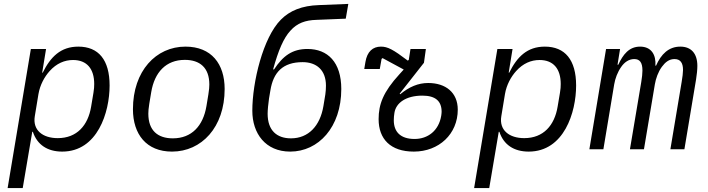

<svg xmlns="http://www.w3.org/2000/svg" viewBox="-20 -768 3641 988"><path d="M19.2 199.9H96.9L146 -89.8H149.1C171.2 -23.1 224.1 12.1 300.1 12.1C481.9 12.1 544 -190 544 -328.1C544 -459.9 486.9 -528.1 383.2 -528.1C291.9 -528.1 240.1 -475.1 199.9 -394.2H197.1L217 -516H138.8ZM159.1 -170.1 177.9 -284.1C186.1 -332 209.2 -372.9 235.1 -402C271 -442.1 312.9 -459.2 355.8 -459.2C427.9 -459.2 464.8 -413 464.8 -335.9C464.8 -323.2 464.1 -308.9 460.9 -290.8L448.9 -219.1C432.9 -122.9 376.1 -57.2 277 -57.2C199.9 -57.2 147 -98 159.1 -170.1Z M865.1 12.1C1017 12.1 1136 -112.9 1136 -310C1136 -438.9 1068.2 -528.1 934.3 -528.1C783 -528.1 664.1 -403.1 664.1 -206C664.1 -77.1 733.3 12.1 865.1 12.1ZM743.3 -182.9C743.3 -195 744.3 -209.9 748.2 -234L758.2 -294C775.2 -396 834.2 -459.9 931.1 -459.9C1008.2 -459.9 1057.2 -420.1 1057.2 -333.1C1057.2 -321 1056.1 -306.1 1052.2 -282L1042.3 -221.9C1025.2 -120 966.3 -56.1 869.3 -56.1C792.3 -56.1 743.3 -95.9 743.3 -182.9Z M1473.4 12.1C1618.3 12.1 1736.2 -112.9 1736.2 -310C1736.2 -448.2 1666.2 -516 1562.1 -516C1484.4 -516 1436.4 -480.8 1390.3 -410.9H1385.3C1412.3 -508.9 1439.3 -572.1 1474.4 -610.1C1509.2 -649.1 1551.1 -664.1 1608.3 -665.8L1759.2 -671.9L1772.4 -747.9L1621.4 -741.8C1533.4 -739 1471.2 -713.1 1425.4 -666.9C1333.5 -574.9 1278.4 -345.2 1278.4 -198.2C1278.4 -81 1346.2 12.1 1473.4 12.1ZM1357.2 -182.9C1357.2 -201 1360.4 -235.1 1364.3 -261L1371.4 -302.9C1386.4 -396 1435.4 -448.2 1537.3 -448.2C1608.3 -448.2 1657.3 -408 1657.3 -327.1C1657.3 -312.9 1656.2 -296.2 1654.1 -282L1644.2 -221.9C1627.1 -120 1567.1 -56.1 1477.3 -56.1C1405.2 -56.1 1357.2 -95.9 1357.2 -182.9Z M2109.4 12.1C2239.3 12.1 2335.6 -78.8 2335.6 -203.8C2335.6 -291.9 2273.4 -340.9 2183.6 -340.9C2131.4 -340.9 2085.6 -321 2039.4 -283L2036.6 -285.9L2161.6 -445L2171.5 -516H2092.3L2083.5 -459.9L2078.5 -456C2002.5 -513.8 1974.4 -528.1 1940.3 -528.1C1898.4 -528.1 1869.3 -502.8 1860.4 -448.9L1854.4 -413H1934.3L1943.5 -464.8L1948.5 -469.1L2057.5 -410.2L2035.5 -386C1951.3 -294 1928.3 -230.8 1928.3 -154.8C1928.3 -52.9 1989.3 12.1 2109.4 12.1ZM2006.4 -149.1C2006.4 -160.9 2007.5 -175.1 2009.6 -187.1C2017.4 -239 2069.6 -275.9 2153.4 -275.9C2221.6 -275.9 2252.5 -247.2 2252.5 -192.8C2252.5 -187.1 2251.4 -179 2250.4 -171.9C2237.6 -95.2 2181.5 -52.9 2113.3 -52.9C2039.4 -52.9 2006.4 -90.9 2006.4 -149.1Z M2419.7 199.9H2497.5L2546.5 -89.8H2549.7C2571.7 -23.1 2624.6 12.1 2700.6 12.1C2882.5 12.1 2944.6 -190 2944.6 -328.1C2944.6 -459.9 2887.4 -528.1 2783.7 -528.1C2692.5 -528.1 2640.6 -475.1 2600.5 -394.2H2597.7L2617.5 -516H2539.4ZM2559.7 -170.1 2578.5 -284.1C2586.6 -332 2609.7 -372.9 2635.7 -402C2671.5 -442.1 2713.4 -459.2 2756.4 -459.2C2828.5 -459.2 2865.4 -413 2865.4 -335.9C2865.4 -323.2 2864.7 -308.9 2861.5 -290.8L2849.4 -219.1C2833.5 -122.9 2776.6 -57.2 2677.6 -57.2C2600.5 -57.2 2547.6 -98 2559.7 -170.1Z M3084.9 0 3140.6 -334.2C3145.6 -364 3157.7 -397 3176.8 -424C3192.8 -447.1 3215.6 -464.1 3243.6 -464.1C3271.7 -464.1 3285.9 -447.1 3285.9 -404.8C3285.9 -388.8 3283.7 -370 3279.8 -345.9L3221.6 0H3293.7L3349.8 -334.2C3354.8 -364 3366.8 -398.1 3385.7 -424C3402.7 -447.1 3422.6 -464.1 3450.6 -464.1C3480.8 -464.1 3494.7 -445 3494.7 -408C3494.7 -394.2 3491.8 -370 3487.6 -345.9L3429.7 0H3501.8L3561.8 -359C3565.7 -383.2 3568.5 -410.2 3568.5 -429C3568.5 -491.8 3537.6 -528.1 3480.8 -528.1C3420.8 -528.1 3381.7 -489 3355.8 -430H3352.6C3356.5 -486.2 3331.7 -528.1 3273.8 -528.1C3216.6 -528.1 3185.7 -486.9 3161.6 -435H3157.7L3170.8 -516H3098.7L3012.8 0Z"/></svg>

Font: Margiela Mono Italic Italic
Style: Regular
Weight: 400
Designer: Mike Abbink, Paul van der Laan, Pieter van Rosmalen
Foundry: Bold Monday
Version: Version 2.003 2021